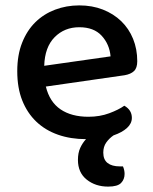

<svg xmlns="http://www.w3.org/2000/svg" viewBox="-20 -502 567 712"><path d="M150 -181Q164 -124 204.5 -96.5Q245 -69 308 -69Q350 -69 385 -82Q420 -95 441 -110Q469 -94 469 -65Q469 -44 451 -27.5Q433 -11 401 0Q385 11 374 26.5Q363 42 363 64Q363 90 379 102.5Q395 115 424 115H436Q442 129 442 143Q442 163 429 176.5Q416 190 381 190Q334 190 301.5 164Q269 138 269 91Q269 65 277.5 46.5Q286 28 299 14Q242 14 195 -2.5Q148 -19 114.5 -51Q81 -83 62.5 -129.5Q44 -176 44 -238Q44 -298 62 -343.5Q80 -389 111 -419.5Q142 -450 184 -466Q226 -482 274 -482Q322 -482 361.5 -466.5Q401 -451 429.5 -423.5Q458 -396 473.5 -358Q489 -320 489 -275Q489 -250 477 -238.5Q465 -227 442 -223ZM274 -401Q219 -401 182.5 -364Q146 -327 144 -258L390 -293Q386 -338 357 -369.5Q328 -401 274 -401Z"/></svg>

Font: Baloo Bhai 2 Medium
Style: Regular
Weight: 500
Designer: Supriya Tembe, Noopur Datye and Ek Type
Foundry: Ek Type
Version: Version 1.640;PS 1.000;hotconv 16.6.51;makeotf.lib2.5.65220;